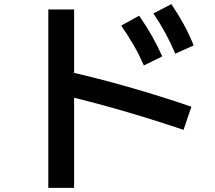

<svg xmlns="http://www.w3.org/2000/svg" viewBox="-20 -838 1040 930"><path d="M677 -521Q654 -573 627.5 -619Q601 -665 567 -714L654 -762Q688 -713 715 -665.5Q742 -618 766 -565ZM829 -578Q807 -630 781.5 -677Q756 -724 723 -773L810 -818Q843 -769 869.5 -721Q896 -673 918 -618ZM869 -209Q712 -262 558.5 -306Q405 -350 269 -381L299 -494Q443 -462 601 -417Q759 -372 907 -321ZM214 72V-792H339V72Z"/></svg>

Font: M PLUS 2 Thin SemiBold
Style: Regular
Weight: 600
Version: Version 1.001